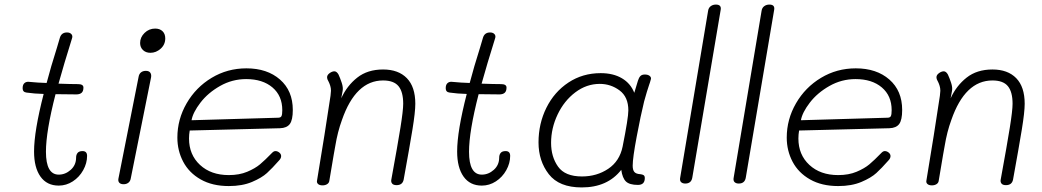

<svg xmlns="http://www.w3.org/2000/svg" viewBox="-20 -812 4557 840"><path d="M361 -130Q361 -98 344 -67.5Q327 -37 298.5 -18.5Q270 0 237 0Q185 0 157 -39.5Q129 -79 129 -149Q129 -238 171 -401Q130 -402 96 -407Q79 -409 79 -426Q79 -441 86.5 -448Q94 -455 106 -454Q147 -450 184 -449Q202 -518 229 -603L242 -647Q249 -670 273 -670Q286 -670 292.5 -662.5Q299 -655 295 -644Q259 -529 236 -446Q290 -444 321 -444Q345 -444 345 -429Q345 -413 337 -406Q329 -399 314 -399Q255 -399 223 -400Q181 -237 181 -148Q181 -48 237 -48Q266 -48 289.5 -69Q313 -90 313 -123Q313 -135 319.5 -143Q326 -151 341 -151Q361 -151 361 -130Z M593 -624Q593 -649 612.5 -668Q632 -687 659 -687Q679 -687 691 -675.5Q703 -664 703 -644Q703 -617 683 -599Q663 -581 638 -581Q618 -581 605.5 -593Q593 -605 593 -624ZM498 -30 586 -474Q588 -488 596.5 -495Q605 -502 618 -502Q632 -502 637.5 -494Q643 -486 641 -474L552 -31Q550 -19 541.5 -12.5Q533 -6 521 -6Q508 -6 502 -12.5Q496 -19 498 -30Z M756 -210Q756 -290 796.5 -360Q837 -430 906 -471.5Q975 -513 1058 -513Q1149 -513 1205 -464Q1261 -415 1261 -331Q1261 -287 1248 -269.5Q1235 -252 1205 -251L810 -241Q807 -223 807 -206Q807 -135 855 -90.5Q903 -46 981 -46Q1027 -46 1061.5 -60.5Q1096 -75 1117.5 -93Q1139 -111 1171 -144Q1178 -151 1185 -151Q1194 -151 1202 -144.5Q1210 -138 1210 -129Q1210 -119 1200 -109Q1171 -76 1148 -55Q1125 -34 1082.5 -16Q1040 2 981 2Q909 2 858 -27Q807 -56 781.5 -104.5Q756 -153 756 -210ZM1197 -297Q1208 -297 1211.5 -304Q1215 -311 1215 -330Q1215 -393 1172 -429.5Q1129 -466 1057 -466Q996 -466 943 -436Q890 -406 857 -363Q824 -320 818 -286Z M1797 -358Q1797 -322 1784.5 -245.5Q1772 -169 1746 -26Q1741 -2 1715 -2Q1701 -2 1695.5 -9Q1690 -16 1692 -26Q1720 -179 1732 -254Q1744 -329 1744 -358Q1744 -410 1723.5 -435Q1703 -460 1656 -460Q1536 -460 1476 -287Q1457 -235 1447 -174L1440 -135Q1422 -29 1421 -22Q1420 -12 1411.5 -6.5Q1403 -1 1391 -1Q1378 -1 1371.5 -7Q1365 -13 1367 -22Q1402 -232 1426 -393Q1428 -411 1428 -415Q1428 -426 1425 -436Q1422 -446 1418.5 -453Q1415 -460 1413 -464Q1411 -470 1411 -474Q1411 -484 1422 -492Q1433 -500 1443 -500Q1453 -500 1461 -486Q1468 -471 1475 -450Q1482 -429 1479 -414L1473 -382Q1498 -437 1543 -472.5Q1588 -508 1656 -508Q1723 -508 1760 -470Q1797 -432 1797 -358Z M2212 -130Q2212 -98 2195 -67.5Q2178 -37 2149.5 -18.5Q2121 0 2088 0Q2036 0 2008 -39.5Q1980 -79 1980 -149Q1980 -238 2022 -401Q1981 -402 1947 -407Q1930 -409 1930 -426Q1930 -441 1937.5 -448Q1945 -455 1957 -454Q1998 -450 2035 -449Q2053 -518 2080 -603L2093 -647Q2100 -670 2124 -670Q2137 -670 2143.5 -662.5Q2150 -655 2146 -644Q2110 -529 2087 -446Q2141 -444 2172 -444Q2196 -444 2196 -429Q2196 -413 2188 -406Q2180 -399 2165 -399Q2106 -399 2074 -400Q2032 -237 2032 -148Q2032 -48 2088 -48Q2117 -48 2140.5 -69Q2164 -90 2164 -123Q2164 -135 2170.5 -143Q2177 -151 2192 -151Q2212 -151 2212 -130Z M2820 -441Q2811 -415 2798 -368Q2783 -307 2765.5 -214Q2748 -121 2748 -87Q2748 -68 2755.5 -59.5Q2763 -51 2781 -50Q2791 -49 2796 -45.5Q2801 -42 2801 -33Q2801 -3 2771 -3Q2734 -3 2718.5 -18Q2703 -33 2698 -69Q2638 8 2525 8Q2426 8 2381 -50Q2336 -108 2336 -189Q2336 -271 2370.5 -340.5Q2405 -410 2467 -451Q2529 -492 2608 -492Q2663 -492 2701 -469.5Q2739 -447 2755 -406L2771 -459Q2775 -472 2781.5 -479Q2788 -486 2801 -486Q2814 -486 2821.5 -480.5Q2829 -475 2828 -467Q2823 -448 2820 -441ZM2729 -329Q2729 -388 2690.5 -416.5Q2652 -445 2604 -445Q2546 -445 2497 -408Q2448 -371 2419.5 -311Q2391 -251 2391 -187Q2391 -126 2421.5 -83Q2452 -40 2526 -40Q2591 -40 2641 -73.5Q2691 -107 2704 -171Q2729 -296 2729 -329Z M2956 -36 3078 -765Q3080 -778 3089.5 -785Q3099 -792 3112 -792Q3137 -792 3133 -769L3009 -36Q3005 -9 2978 -9Q2966 -9 2959.5 -15.5Q2953 -22 2956 -36Z M3190 -36 3312 -765Q3314 -778 3323.5 -785Q3333 -792 3346 -792Q3371 -792 3367 -769L3243 -36Q3239 -9 3212 -9Q3200 -9 3193.5 -15.5Q3187 -22 3190 -36Z M3422 -210Q3422 -290 3462.5 -360Q3503 -430 3572 -471.5Q3641 -513 3724 -513Q3815 -513 3871 -464Q3927 -415 3927 -331Q3927 -287 3914 -269.5Q3901 -252 3871 -251L3476 -241Q3473 -223 3473 -206Q3473 -135 3521 -90.5Q3569 -46 3647 -46Q3693 -46 3727.5 -60.5Q3762 -75 3783.5 -93Q3805 -111 3837 -144Q3844 -151 3851 -151Q3860 -151 3868 -144.5Q3876 -138 3876 -129Q3876 -119 3866 -109Q3837 -76 3814 -55Q3791 -34 3748.5 -16Q3706 2 3647 2Q3575 2 3524 -27Q3473 -56 3447.5 -104.5Q3422 -153 3422 -210ZM3863 -297Q3874 -297 3877.5 -304Q3881 -311 3881 -330Q3881 -393 3838 -429.5Q3795 -466 3723 -466Q3662 -466 3609 -436Q3556 -406 3523 -363Q3490 -320 3484 -286Z M4463 -358Q4463 -322 4450.5 -245.5Q4438 -169 4412 -26Q4407 -2 4381 -2Q4367 -2 4361.5 -9Q4356 -16 4358 -26Q4386 -179 4398 -254Q4410 -329 4410 -358Q4410 -410 4389.5 -435Q4369 -460 4322 -460Q4202 -460 4142 -287Q4123 -235 4113 -174L4106 -135Q4088 -29 4087 -22Q4086 -12 4077.5 -6.5Q4069 -1 4057 -1Q4044 -1 4037.5 -7Q4031 -13 4033 -22Q4068 -232 4092 -393Q4094 -411 4094 -415Q4094 -426 4091 -436Q4088 -446 4084.5 -453Q4081 -460 4079 -464Q4077 -470 4077 -474Q4077 -484 4088 -492Q4099 -500 4109 -500Q4119 -500 4127 -486Q4134 -471 4141 -450Q4148 -429 4145 -414L4139 -382Q4164 -437 4209 -472.5Q4254 -508 4322 -508Q4389 -508 4426 -470Q4463 -432 4463 -358Z"/></svg>

Font: Mali Light
Style: Italic
Weight: 300
Italic angle: -10°
Version: Version 1.000; ttfautohint (v1.6)